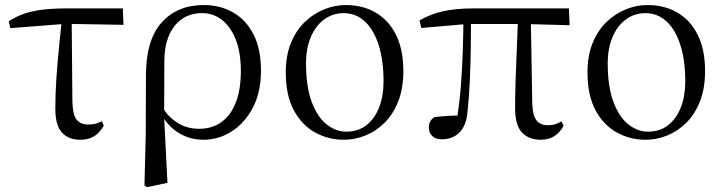

<svg xmlns="http://www.w3.org/2000/svg" viewBox="-20 -551 2921 777"><path d="M21.7 -437.1 15.5 -465Q45.8 -484.8 79 -495.9Q112.2 -507.1 153.9 -512.1Q195.6 -517 251.4 -517H477L479.9 -450.5L245.4 -454.5ZM305.2 14.6Q257.7 14.6 230.8 -14.3Q203.9 -43.2 203.9 -112.1Q203.9 -170.4 208 -232.2Q212.1 -293.9 218.4 -355.7Q224.8 -417.4 230.5 -474.9H270L273 -136.8Q275 -83.2 291.5 -65Q307.9 -46.9 336.5 -46.9Q353.3 -46.9 366.7 -50.3Q380.1 -53.7 392.3 -60.7L399.9 -42.7Q385 -15 361.8 -0.2Q338.6 14.6 305.2 14.6Z M564.6 199.6 569.8 -5.5 570.6 -245.2Q570.6 -388.7 633.9 -459.6Q697.3 -530.6 804 -530.6Q870.7 -530.6 923.2 -500.8Q975.7 -471 1005.9 -411.9Q1036.2 -352.7 1036.2 -264.3Q1036.2 -178.8 1003.7 -116.2Q971.2 -53.6 918.1 -19.5Q865 14.6 803.2 14.6Q746.7 14.6 700.5 -14.7Q654.4 -44.1 628.4 -97.7H625L638.8 -113.1Q665.3 -73.6 701.9 -51.7Q738.6 -29.8 785.7 -29.8Q838.4 -29.8 876.1 -56.9Q913.8 -83.9 934.3 -136.1Q954.7 -188.2 954.7 -263.1Q954.7 -339.4 933.8 -391.7Q912.8 -443.9 877.5 -471Q842.2 -498 798.3 -498Q728.8 -498 687.4 -447.1Q646.1 -396.2 645.1 -306.4L644.3 -94.1L643.8 -84.8L657.7 188.8L575.2 206.4Z M1371.1 14.6Q1309.7 14.6 1256.2 -14.3Q1202.7 -43.3 1169.6 -103.8Q1136.5 -164.4 1136.5 -258Q1136.5 -325.8 1157.2 -376.7Q1177.9 -427.5 1213.1 -461.6Q1248.4 -495.8 1291.7 -513.2Q1334.9 -530.6 1379.5 -530.6Q1447.5 -530.6 1499.9 -500.3Q1552.4 -470 1582.4 -410.5Q1612.3 -351.1 1612.3 -263.4Q1612.3 -193 1591.6 -140.7Q1570.9 -88.3 1536.1 -53.9Q1501.2 -19.4 1458.3 -2.4Q1415.5 14.6 1371.1 14.6ZM1381 -18.2Q1430 -18.2 1463.6 -44.9Q1497.2 -71.6 1514.7 -117.6Q1532.2 -163.6 1532.2 -220.9Q1532.2 -306 1512.6 -368.1Q1493.1 -430.2 1456.7 -464Q1420.4 -497.8 1370.8 -497.8Q1326.4 -497.8 1291.7 -472.2Q1257 -446.7 1237.7 -400.7Q1218.4 -354.8 1218.4 -294.9Q1218.4 -200.6 1241.3 -139Q1264.3 -77.4 1301.6 -47.8Q1338.9 -18.2 1381 -18.2Z M1768 12.8Q1743.1 12.8 1729.3 -0.4Q1715.4 -13.7 1715.4 -34.1Q1715.4 -49.2 1720.9 -59.2Q1726.4 -69.2 1737.1 -76.7Q1761.6 -80.1 1789.7 -81.8Q1817.7 -83.5 1851 -83.6L1827.1 -56.8Q1839.7 -131.3 1845.2 -204.1Q1850.7 -276.8 1852.9 -346.5Q1855.1 -416.2 1855.6 -482H1886.2Q1886.2 -419.6 1885.2 -354.8Q1884.2 -290 1881.4 -226Q1878.6 -162 1872.2 -101.6Q1868 -44.2 1840.2 -15.7Q1812.4 12.8 1768 12.8ZM1684.8 -437.7 1677.8 -468.5Q1722.4 -494.2 1773.7 -505.6Q1825 -517 1896.1 -517H2282.3L2285.1 -448.9L2097.6 -454H1871.8ZM2168 14.6Q2120.2 14.6 2092.3 -14.8Q2064.5 -44.3 2064.5 -114.1Q2064.5 -163.3 2066.4 -222.9Q2068.4 -282.5 2071.3 -348.6Q2074.2 -414.7 2076.6 -482H2128L2134 -131.8Q2136 -81.3 2152 -62.8Q2168.1 -44.2 2195.9 -44.2Q2214.9 -44.2 2227.4 -48.5Q2239.9 -52.8 2252.3 -59.8L2260.9 -42.5Q2246.7 -15 2223.5 -0.2Q2200.4 14.6 2168 14.6Z M2592.1 14.6Q2530.7 14.6 2477.2 -14.3Q2423.7 -43.3 2390.6 -103.8Q2357.5 -164.4 2357.5 -258Q2357.5 -325.8 2378.2 -376.7Q2398.9 -427.5 2434.1 -461.6Q2469.4 -495.8 2512.7 -513.2Q2555.9 -530.6 2600.5 -530.6Q2668.5 -530.6 2720.9 -500.3Q2773.4 -470 2803.4 -410.5Q2833.3 -351.1 2833.3 -263.4Q2833.3 -193 2812.6 -140.7Q2791.9 -88.3 2757.1 -53.9Q2722.2 -19.4 2679.3 -2.4Q2636.5 14.6 2592.1 14.6ZM2602 -18.2Q2651 -18.2 2684.6 -44.9Q2718.2 -71.6 2735.7 -117.6Q2753.2 -163.6 2753.2 -220.9Q2753.2 -306 2733.6 -368.1Q2714.1 -430.2 2677.7 -464Q2641.4 -497.8 2591.8 -497.8Q2547.4 -497.8 2512.7 -472.2Q2478 -446.7 2458.7 -400.7Q2439.4 -354.8 2439.4 -294.9Q2439.4 -200.6 2462.3 -139Q2485.3 -77.4 2522.6 -47.8Q2559.9 -18.2 2602 -18.2Z"/></svg>

Font: Early Summer Mincho VF
Style: Regular
Weight: 250
Designer: GuiWonder
Version: Version 1.002